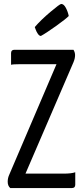

<svg xmlns="http://www.w3.org/2000/svg" viewBox="-20 -952 425 972"><path d="M187 -770Q179 -770 171.5 -781Q164 -792 160 -804L156 -815Q187 -851 235 -891.5Q283 -932 290 -932Q303 -932 313.5 -912Q324 -892 328 -871Q315 -857 264 -820.5Q213 -784 187 -770ZM36 -683Q36 -700 53 -700H352Q360 -687 360 -673Q360 -656 352 -637L109 -73H302Q342 -73 361 -80V-17Q361 0 344 0H32Q19 -11 19 -32Q19 -51 27 -68L266 -627H80Q45 -627 36 -624Z"/></svg>

Font: Yanone Kaffeesatz
Style: Regular
Weight: 400
Designer: Yanone (Cyrillic: Daniel Pouzeot)
Foundry: Yanone
Version: Version 1.003;PS 001.003;hotconv 1.0.88;makeotf.lib2.5.64775